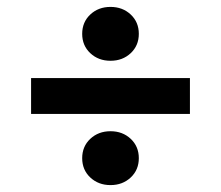

<svg xmlns="http://www.w3.org/2000/svg" viewBox="-20 -608 640 556"><path d="M300 -432Q265 -432 241.5 -454Q218 -476 218 -510Q218 -544 241.5 -566Q265 -588 300 -588Q335 -588 358.5 -566Q382 -544 382 -510Q382 -476 358.5 -454Q335 -432 300 -432ZM300 -72Q265 -72 241.5 -94Q218 -116 218 -150Q218 -184 241.5 -206Q265 -228 300 -228Q335 -228 358.5 -206Q382 -184 382 -150Q382 -116 358.5 -94Q335 -72 300 -72ZM70 -278V-382H530V-278Z"/></svg>

Font: Source Code Pro ExtraLight ExtraBold
Style: Italic
Weight: 800
Italic angle: -11°
Monospace: yes
Version: Version 1.016;hotconv 1.0.116;makeotfexe 2.5.65601